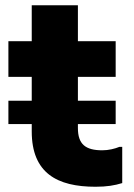

<svg xmlns="http://www.w3.org/2000/svg" viewBox="-20 -704 511 732"><path d="M435 -144C418 -137 394 -131 370 -131C306 -131 277 -154 277 -216V-231H421V-320H277V-411H421V-547H277V-684H101V-547H12V-411H101V-320H12V-231H101V-203C101 -44 198 8 344 8C387 8 417 3 446 -6V-144Z"/></svg>

Font: Kufam Arabic Latin Roman Bold
Style: Regular
Weight: 700
Designer: Wael Morcos & Artur Schmal
Version: Version 1.200;PS 001.200;hotconv 1.0.88;makeotf.lib2.5.64775